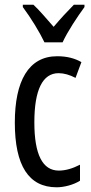

<svg xmlns="http://www.w3.org/2000/svg" viewBox="-20 -786 387 816"><path d="M169 -606H246C267 -652 309 -715 339 -756V-766H294C260 -731 242 -712 208 -672C178 -706 147 -743 122 -766H77V-756C112 -709 148 -650 169 -606ZM221 10C251 10 292 0 320 -18V-86C289 -70 259 -61 230 -61C161 -61 126 -129 126 -266C126 -404 161 -475 229 -475C252 -475 276 -468 301 -455L326 -522C298 -538 265 -547 223 -547C101 -547 43 -441 43 -265C43 -82 102 10 221 10Z"/></svg>

Font: Noto Sans Gujarati UI ExtraCondensed
Style: Regular
Weight: 400
Width: 2
Designer: Jelle Bosma - Monotype Design Team, Universal Thirst
Foundry: Monotype Imaging Inc.
Version: Version 2.106